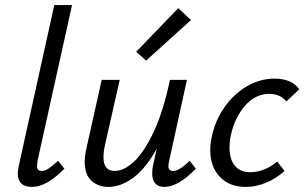

<svg xmlns="http://www.w3.org/2000/svg" viewBox="-20 -731 1200 757"><path d="M50 -48Q50 -55 54 -77L194 -711H264L128 -97Q126 -81 126 -77Q126 -57 144 -57Q157 -57 171.5 -66.5Q186 -76 209 -97L234 -66Q164 6 106 6Q50 6 50 -48Z M752 -66Q683 6 627 6Q605 6 592.5 -7.5Q580 -21 580 -48Q580 -61 583 -77L598 -145Q556 -68 506.5 -31Q457 6 407 6Q368 6 341 -18Q314 -42 314 -93Q314 -117 322 -152L381 -416H452L394 -160Q388 -133 388 -111Q388 -57 432 -57Q470 -57 510.5 -96Q551 -135 588 -215.5Q625 -296 650 -416H717L647 -97Q644 -85 644 -76Q644 -57 662 -57Q675 -57 690.5 -66.5Q706 -76 728 -97ZM517 -527 683 -699 733 -652 556 -492Z M1042 -361Q987 -361 946 -314Q905 -267 890 -197Q885 -175 885 -148Q885 -103 906 -77.5Q927 -52 966 -52Q995 -52 1023 -63.5Q1051 -75 1073 -94L1102 -57Q1070 -28 1030 -11Q990 6 949 6Q885 6 847 -33.5Q809 -73 809 -140Q809 -165 815 -192Q828 -255 864.5 -307.5Q901 -360 953 -390.5Q1005 -421 1062 -421Q1130 -421 1160 -379L1109 -331Q1084 -361 1042 -361Z"/></svg>

Font: Ysabeau Medium
Style: Italic
Weight: 500
Italic angle: -12°
Designer: Christian Thalmann (Catharsis Fonts)
Version: Version 0.003